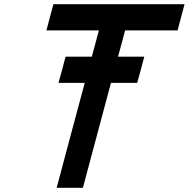

<svg xmlns="http://www.w3.org/2000/svg" viewBox="-20 -895 899 915"><path d="M250 0H375Q397 -83 441.9 -250Q486.8 -417 508.8 -500H633.8Q639.6 -520.5 650.9 -562.3Q662.1 -604 667.5 -625H542.5Q548.3 -645.5 559.6 -687.5Q570.8 -729.5 576.2 -750H826.2Q831.5 -770.5 842.8 -812.5Q854 -854.5 859.4 -875H234.4Q229 -854 217.8 -812.5Q206.5 -771 201.2 -750H451.2Q445.8 -729.5 434.6 -687.7Q423.3 -646 417.5 -625H292.5Q287.1 -604 275.9 -562.3Q264.6 -520.5 258.8 -500H383.8Q361.3 -417 316.7 -250Q272 -83 250 0Z"/></svg>

Font: Faithful 32x
Style: Oblique
Weight: 400
Foundry: Faithful Resource Pack
Version: Version 1.0; January 27, 2023